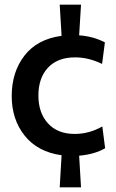

<svg xmlns="http://www.w3.org/2000/svg" viewBox="-20 -656 495 820"><path d="M318 9 326 144H235L243 7Q141 -7 85.5 -76.5Q30 -146 30 -246Q30 -348 84.5 -418.5Q139 -489 243 -503L235 -636H326L318 -505Q378 -501 428 -475L416 -383Q358 -411 301 -411Q226 -411 185 -367Q144 -323 144 -248Q144 -174 185 -129Q226 -84 299 -84Q361 -84 417 -116L429 -23Q385 3 318 9Z"/></svg>

Font: Cabin SemiBold
Style: Regular
Weight: 600
Designer: Pablo Impallari
Foundry: Pablo Impallari. http://www.impallari.com Igino Marini. http://www.ikern.com
Version: Version 2.001